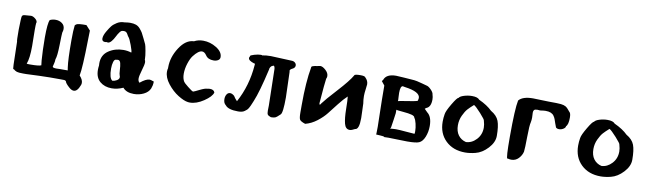

<svg xmlns="http://www.w3.org/2000/svg" viewBox="-39 -1099 5652 1672"><g transform="rotate(10 2787.0 -263.0)"><path d="M64 -370Q66 -477 70 -488Q74 -502 96 -503Q140 -506 148 -507H150Q166 -507 186 -491.5Q206 -476 206 -460Q206 -455 204 -453Q202 -434 202 -391Q202 -369 203 -321Q204 -273 204 -249Q204 -139 184 -90Q190 -88 214 -88Q292 -88 312 -98Q310 -107 307 -141.5Q304 -176 302 -234Q300 -292 300 -341Q300 -469 316 -499Q340 -510 366 -510Q400 -510 424 -492Q448 -474 448 -442Q448 -428 442 -410Q440 -393 438 -297Q436 -201 424 -171Q424 -150 418 -129Q412 -108 412 -105Q412 -93 448 -93Q450 -93 461 -93.5Q472 -94 478 -94H546L542 -120Q532 -188 532 -358Q532 -448 538 -491Q546 -502 560 -506Q574 -510 608 -511H638Q664 -483 676 -469L674 -387Q670 -134 656 -69Q686 -37 686 -8Q686 3 682 12Q660 71 628 71Q608 71 586 51Q570 37 560 25Q550 13 549 7.5Q548 2 543 -2Q538 -6 530 -6.5Q522 -7 500 -7H402Q320 -6 194 0H166Q128 0 112 -5Q96 -10 80 -25Q80 -21 78 -21Q72 -21 70 -187L68 -265Q64 -268 64 -370Z M795 -421Q795 -449 820 -490Q837 -519 851.5 -537.5Q866 -556 895 -574Q924 -592 958 -592H960Q992 -597 1010 -597Q1040 -597 1061.5 -589.5Q1083 -582 1099.5 -562.5Q1116 -543 1124 -529.5Q1132 -516 1147.5 -483Q1163 -450 1170 -436Q1175 -425 1183 -380Q1191 -335 1191 -311V-303Q1197 -294 1197 -279Q1197 -259 1181.5 -207Q1166 -155 1166 -133Q1166 -108 1180 -97Q1231 -139 1262 -139Q1277 -139 1288 -132Q1289 -132 1290 -132.5Q1291 -133 1292 -133Q1301 -133 1301 -118Q1301 -98 1289 -65Q1274 -31 1234 -11.5Q1194 8 1148 8Q1081 8 1050 -30Q999 -7 949 -7Q886 -7 845 -42Q804 -77 804 -145Q804 -163 807 -184Q806 -190 806 -203Q806 -277 863 -315.5Q920 -354 994 -354Q1031 -354 1064 -343Q1068 -352 1047.5 -407Q1027 -462 1016 -473Q1011 -478 1004.5 -491Q998 -504 990 -510.5Q982 -517 968 -517Q967 -517 964 -516.5Q961 -516 959 -516H957Q945 -516 931 -497Q917 -478 906 -455Q895 -432 879 -413Q863 -394 848 -394Q846 -394 838 -396Q826 -394 823 -394Q795 -394 795 -421ZM915 -176Q915 -92 944 -73H945Q960 -73 981.5 -84.5Q1003 -96 1003 -114Q1003 -121 1000 -127Q994 -140 992.5 -176Q991 -212 985 -236.5Q979 -261 960 -261Q952 -261 947 -259H944Q930 -259 922.5 -234.5Q915 -210 915 -176Z M1399 -234Q1399 -251 1403 -264V-274Q1403 -363 1458 -448Q1513 -533 1585 -535Q1620 -554 1664 -554Q1726 -554 1781.5 -519.5Q1837 -485 1837 -439Q1837 -420 1820.5 -410Q1804 -400 1781 -400Q1731 -400 1710 -433Q1692 -460 1670 -460Q1638 -460 1595 -404Q1576 -379 1561 -332.5Q1546 -286 1546 -242Q1546 -199 1563 -172Q1565 -166 1604 -134.5Q1643 -103 1653 -102Q1662 -104 1706 -126Q1750 -148 1771 -148Q1783 -151 1794 -151Q1829 -151 1837 -126Q1827 -89 1763 -46Q1699 -3 1641 -3Q1630 -3 1625 -4Q1588 -9 1536 -41.5Q1484 -74 1441.5 -128Q1399 -182 1399 -234Z M1933 -86Q1933 -110 1944 -127.5Q1955 -145 1974 -145Q1991 -145 2011 -128Q2024 -106 2044 -86Q2127 -238 2141 -421Q2143 -432 2142 -434Q2141 -436 2134 -436Q2082 -452 2082 -475Q2082 -482 2088 -490Q2087 -491 2087 -492Q2087 -500 2121.5 -510Q2156 -520 2179 -520Q2190 -520 2191 -517Q2222 -524 2267 -524Q2297 -524 2360 -520Q2423 -516 2452 -516Q2470 -516 2482 -505.5Q2494 -495 2494 -480Q2494 -458 2465 -446Q2449 -437 2449 -427Q2449 -425 2451 -417Q2458 -214 2458 -192Q2458 -55 2439 -39Q2433 -33 2424 -25.5Q2415 -18 2413.5 -16Q2412 -14 2405 -10Q2398 -6 2397.5 -5.5Q2397 -5 2388 -3Q2379 -1 2376.5 -1Q2374 -1 2359 0Q2336 -8 2329.5 -17Q2323 -26 2323 -52Q2323 -78 2324 -97L2317 -420Q2314 -446 2304 -446Q2300 -446 2297 -443Q2287 -441 2279 -429.5Q2271 -418 2271 -405Q2224 -199 2188 -114Q2186 -109 2179 -92.5Q2172 -76 2169 -69Q2166 -62 2158.5 -48.5Q2151 -35 2143.5 -28.5Q2136 -22 2125 -14Q2114 -6 2099.5 -3Q2085 0 2068 0Q1981 0 1955 -34Q1933 -50 1933 -86Z M2605 -85V-152Q2605 -357 2629 -487Q2627 -496 2642 -501Q2657 -506 2677 -508.5Q2697 -511 2701 -513Q2703 -514 2707 -514Q2727 -514 2754 -489.5Q2781 -465 2781 -437Q2781 -425 2775 -413Q2769 -377 2755 -198V-192Q2755 -182 2759 -182Q2765 -182 2771 -195Q2797 -231 2889 -331.5Q2981 -432 3011 -485Q3013 -496 3065 -496Q3103 -496 3109 -484Q3135 -459 3135 -427Q3135 -416 3130 -382.5Q3125 -349 3125 -323Q3125 -291 3131 -255V-247Q3131 -234 3133 -193Q3135 -152 3135 -129Q3135 -27 3099 -26Q3071 -10 3053 -10Q3017 -10 3005 -56Q2993 -102 2992 -183.5Q2991 -265 2987 -294Q2955 -265 2914 -212.5Q2873 -160 2843 -121.5Q2813 -83 2765 -46Q2717 -9 2663 5Q2623 -8 2614 -22Q2605 -36 2605 -85Z M3256 -478 3265 -489Q3284 -545 3371 -545Q3393 -545 3440.5 -541Q3488 -537 3509 -536Q3534 -535 3558.5 -530Q3583 -525 3608 -517.5Q3633 -510 3646 -507Q3664 -504 3687 -480.5Q3710 -457 3711 -439Q3718 -418 3718 -396Q3718 -328 3677 -314L3666 -305L3693 -278Q3735 -246 3735 -164Q3735 -112 3717 -67.5Q3699 -23 3669 -10Q3641 2 3565 2Q3536 2 3478.5 0Q3421 -2 3399 -2Q3372 -2 3362 -1Q3358 -8 3323 -9L3288 -11L3289 -23Q3290 -41 3290 -79Q3290 -115 3287.5 -195Q3285 -275 3285 -318L3284 -443Q3266 -464 3256 -478ZM3398 -83 3428 -85Q3434 -86 3451 -86Q3479 -86 3539 -80.5Q3599 -75 3611 -75H3616Q3618 -81 3618 -98Q3618 -128 3609.5 -164Q3601 -200 3590 -212Q3589 -227 3561.5 -234.5Q3534 -242 3489.5 -245.5Q3445 -249 3436 -251L3424 -254V-223Q3421 -206 3415.5 -162Q3410 -118 3405 -93ZM3422 -403Q3422 -389 3423.5 -367Q3425 -345 3425 -339Q3425 -332 3424 -330Q3436 -334 3479 -340.5Q3522 -347 3558 -353.5Q3594 -360 3595 -365Q3599 -381 3599 -388Q3599 -443 3465 -461Q3458 -462 3454 -463Q3448 -465 3445 -465Q3422 -465 3422 -403Z M3839 -222Q3839 -256 3845 -290Q3849 -318 3888 -383.5Q3927 -449 3939 -449Q3947 -464 3982 -475Q4017 -486 4053 -486Q4103 -486 4119 -465Q4195 -430 4237 -388Q4291 -357 4308 -312Q4325 -267 4325 -181Q4325 -124 4275 -70.5Q4225 -17 4167 -3Q4119 9 4077 9Q3971 9 3905 -54.5Q3839 -118 3839 -222ZM3975 -215Q3975 -161 4000 -127Q4025 -93 4069 -82Q4121 -84 4161 -127Q4201 -170 4201 -232Q4201 -259 4191 -292Q4193 -301 4147 -352Q4101 -403 4083 -412Q4051 -384 4032 -363Q4013 -342 3994 -301.5Q3975 -261 3975 -215Z M4438 -194Q4438 -442 4454 -517Q4488 -558 4580 -558Q4600 -558 4646 -556Q4692 -554 4718 -554Q4800 -554 4827 -551Q4854 -548 4870 -538.5Q4886 -529 4910 -498Q4924 -488 4924 -448Q4924 -387 4904 -369Q4904 -356 4886 -344.5Q4868 -333 4848 -333Q4830 -333 4820 -343Q4814 -356 4807 -377.5Q4800 -399 4795 -412.5Q4790 -426 4780 -440.5Q4770 -455 4752 -462.5Q4734 -470 4706 -470Q4690 -470 4658 -465Q4640 -467 4634 -467Q4612 -467 4605 -459Q4598 -451 4598 -435Q4598 -430 4599 -415Q4600 -400 4600 -391Q4600 -370 4596 -350Q4588 -322 4587 -219Q4586 -116 4582 -87Q4574 -53 4548 -26Q4522 1 4484 1Q4470 1 4452 -4L4450 -2Q4438 -2 4438 -194Z M5037 -222Q5037 -256 5043 -290Q5047 -318 5086 -383.5Q5125 -449 5137 -449Q5145 -464 5180 -475Q5215 -486 5251 -486Q5301 -486 5317 -465Q5393 -430 5435 -388Q5489 -357 5506 -312Q5523 -267 5523 -181Q5523 -124 5473 -70.5Q5423 -17 5365 -3Q5317 9 5275 9Q5169 9 5103 -54.5Q5037 -118 5037 -222ZM5173 -215Q5173 -161 5198 -127Q5223 -93 5267 -82Q5319 -84 5359 -127Q5399 -170 5399 -232Q5399 -259 5389 -292Q5391 -301 5345 -352Q5299 -403 5281 -412Q5249 -384 5230 -363Q5211 -342 5192 -301.5Q5173 -261 5173 -215Z"/></g></svg>

Font: NaniFont Regular
Style: Regular
Weight: 400
Designer: Nanigashitei
Version: Version 1.036